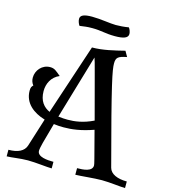

<svg xmlns="http://www.w3.org/2000/svg" viewBox="-137 -1078 1048 1186"><g transform="rotate(15 387.0 -485.0)"><path d="M485 -354C419 -322 365 -316 322 -316C305 -316 284 -317 262 -320L383 -730C392 -709 409 -636 485 -354ZM659 -99C523 -608 509 -685 509 -726C509 -764 521 -774 577 -785L557 -820C493 -804 420 -786 352 -786L202 -334C164 -351 133 -385 133 -449C133 -496 155 -543 205 -564C175 -589 163 -602 135 -602C83 -602 47 -558 47 -512C47 -494 52 -479 63 -465C54 -457 49 -450 49 -429C49 -350 110 -302 185 -280L128 -99C116 -61 77 -42 17 -42V0C48 0 100 -10 151 -10C202 -10 274 0 305 0V-42C266 -42 201 -46 201 -85C201 -95 205 -115 211 -138L247 -268C269 -265 291 -264 310 -264C361 -264 420 -271 499 -299C547 -115 553 -95 553 -85C553 -46 495 -42 456 -42V0C487 0 573 -10 624 -10C675 -10 743 0 774 0V-42C714 -42 669 -61 659 -99ZM324 -902C382 -902 408 -890 470 -890C525 -890 554 -900 554 -926C554 -939 547 -957 540 -965C511 -960 481 -958 458 -958C421 -958 360 -970 304 -970C253 -970 229 -960 229 -936C229 -921 237 -903 243 -895C278 -899 285 -902 324 -902Z"/></g></svg>

Font: Milonga
Style: Regular
Weight: 400
Designer: Pablo Impallari, Brenda Gallo, Rodrigo Fuenzalida
Foundry: Pablo Impallari, Brenda Gallo, Rodrigo Fuenzalida
Version: Version 1.000